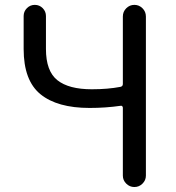

<svg xmlns="http://www.w3.org/2000/svg" viewBox="-20 -753 707 773"><path d="M474.6 -45.9V-319.3Q474.6 -323.2 471.7 -325.7Q468.8 -328.1 465.8 -327.1Q405.3 -318.4 340.8 -318.4Q210.9 -318.4 143.1 -373.5Q75.2 -428.7 75.2 -555.7V-688.5Q75.2 -707 88.4 -720.2Q101.6 -733.4 120.1 -733.4Q138.7 -733.4 151.9 -720.2Q165 -707 165 -688.5V-555.7Q165 -466.8 210.9 -430.2Q256.8 -393.6 349.6 -393.6Q414.1 -393.6 464.8 -403.3Q474.6 -405.3 474.6 -415V-686.5Q474.6 -706.1 488.3 -719.7Q502 -733.4 521 -733.4Q540 -733.4 553.7 -719.7Q567.4 -706.1 567.4 -686.5V-45.9Q567.4 -27.3 553.7 -13.7Q540 0 521 0Q502 0 488.3 -13.7Q474.6 -27.3 474.6 -45.9Z"/></svg>

Font: Gen Jyuu GothicX Regular
Style: Regular
Weight: 400
Designer: [Source Han Sans]
Ryoko NISHIZUKA  (kana & ideographs); Paul D. Hunt (Latin, Greek & Cyrillic); Wenlong ZHANG  (bopomofo
Version: Version 1.002.20150607